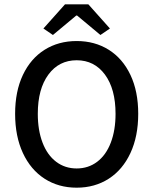

<svg xmlns="http://www.w3.org/2000/svg" viewBox="-20 -857 710 889"><path d="M50 0ZM50 -330Q50 -434 86 -510Q122 -586 186.5 -626.5Q251 -667 335 -667Q419 -667 483.5 -626.5Q548 -586 584 -510Q620 -434 620 -330Q620 -226 584 -148.5Q548 -71 483.5 -29.5Q419 12 335 12Q251 12 186.5 -29.5Q122 -71 86 -148.5Q50 -226 50 -330ZM515 -330Q515 -445 466 -511.5Q417 -578 335 -578Q253 -578 204 -511.5Q155 -445 155 -330Q155 -254 177 -196.5Q199 -139 240 -108Q281 -77 335 -77Q389 -77 430 -108Q471 -139 493 -196.5Q515 -254 515 -330ZM181 -725 281 -837H389L489 -725L445 -695L337 -785H333L225 -695Z"/></svg>

Font: Assistant SemiBold
Style: Regular
Weight: 600
Designer: Hebrew By Ben Nathan, Latin by Paul Hunt
Version: Version 2.001; ttfautohint (v1.6)